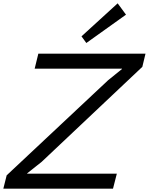

<svg xmlns="http://www.w3.org/2000/svg" viewBox="-30 -1132 893 1152"><path d="M671 -90 648 0H-10L10 -80L618 -650L702 -718V-720H178L200 -810H843L824 -731L220 -161L133 -92V-90ZM676 -1112 726 -1044 488 -874 459 -914Z"/></svg>

Font: Sinkin Sans 400 Italic
Style: Italic
Weight: 400
Italic angle: -112°
Designer: Keith Bates
Foundry: K-Type
Version: Sinkin Sans (version 1.0)  by Keith Bates   •   © 2014   www